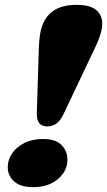

<svg xmlns="http://www.w3.org/2000/svg" viewBox="-20 -762 442 793"><path d="M295.5 -742Q358 -742 383 -715.5Q408 -689 400.5 -645Q396.5 -615.5 374 -568L243 -292Q229.5 -263.5 213.2 -251.8Q197 -240 175 -240Q131 -240 132 -294L140.5 -565Q142.5 -614 150 -642Q177 -742 295.5 -742ZM117 11Q64.5 11 38.2 -12.8Q12 -36.5 12 -71.5Q12 -102 30 -128.5Q48 -155 80.8 -171.5Q113.5 -188 157.5 -188Q209.5 -188 234 -163.2Q258.5 -138.5 258.5 -102Q258.5 -56 219.2 -22.5Q180 11 117 11Z"/></svg>

Font: Fraunces 72pt S100 Black
Style: Italic
Weight: 900
Italic angle: -16°
Version: Version 1.000; ttfautohint (v1.8.3)